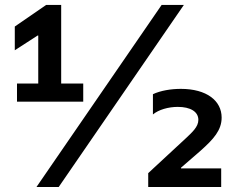

<svg xmlns="http://www.w3.org/2000/svg" viewBox="-20 -747 947 767"><path d="M224.4 -727.3H164.4L39.1 -641V-546.2L130.3 -605.1H132.8V-413.4H47.9V-340.9H312.5V-413.4H224.4ZM125.7 0H214.5L714.5 -727.3H625.7ZM572.1 0H863.6V-74.2H703.1V-77.1L781.6 -145.2C833.1 -191.1 865.4 -226.9 865.4 -277.3C865.4 -344.5 805.8 -392 702.4 -392C662.6 -392 620.7 -384.9 590.9 -370.7V-289.8C613.6 -308.9 652.7 -320 690.3 -320C740.4 -320 772.4 -301.1 772.4 -268.1C772.4 -240.1 747.5 -218.4 721.6 -193.9L572.1 -55.4Z"/></svg>

Font: TID UI Semi Bold
Style: Regular
Weight: 600
Designer: The TID Project Authors
Foundry: Bakken & Bæck
Version: Version 1.001;hotconv 1.0.109;makeotfexe 2.5.65596